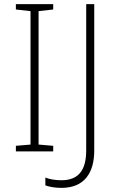

<svg xmlns="http://www.w3.org/2000/svg" viewBox="-20 -734 574 931"><path d="M238 0V-27L167 -33V-680L238 -688V-714H57V-688L128 -680V-33L57 -27V0ZM278 177C390 177 437 103 437 -4V-714H398V-5C398 86 365 140 278 140C248 140 219 135 200 127V165C218 171 242 177 278 177Z"/></svg>

Font: Noto Sans Sinhala UI ExtraLight
Style: Regular
Weight: 200
Designer: Jelle Bosma - Monotype Design Team
Foundry: Monotype Imaging Inc.
Version: Version 2.006